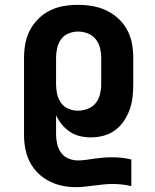

<svg xmlns="http://www.w3.org/2000/svg" viewBox="-20 -558 640 791"><path d="M291 213Q263 213 235 207Q207 201 182 188Q157 175 136.5 155Q116 135 103 109.5Q90 84 84.5 56Q79 28 79 0V-320Q79 -350 84.5 -379Q90 -408 103.5 -434Q117 -460 138.5 -481Q160 -502 186.5 -515Q213 -528 242 -533Q271 -538 301 -538Q331 -538 360.5 -533Q390 -528 417 -515.5Q444 -503 466.5 -482.5Q489 -462 503.5 -435.5Q518 -409 523.5 -379.5Q529 -350 529 -320V-210Q529 -184 526 -157.5Q523 -131 514 -106Q505 -81 490 -59Q475 -37 454 -21.5Q433 -6 407 1Q381 8 355 8Q332 8 310 3Q288 -2 269 -14.5Q250 -27 235.5 -44.5Q221 -62 211 -83V-5Q211 15 215.5 35Q220 55 231.5 71Q243 87 262 95Q281 103 301 103Q318 103 335 100.5Q352 98 369.5 95.5Q387 93 404.5 91.5Q422 90 439 90Q460 90 480.5 92Q501 94 521 99V209Q502 204 482.5 202Q463 200 443 200Q424 200 405 202Q386 204 367 206.5Q348 209 329 211Q310 213 291 213ZM301 -102Q321 -102 341 -109.5Q361 -117 374 -133Q387 -149 392 -169.5Q397 -190 397 -210V-320Q397 -340 392 -360.5Q387 -381 374 -397Q361 -413 341.5 -420.5Q322 -428 301 -428Q281 -428 262 -420Q243 -412 231.5 -396Q220 -380 215.5 -360Q211 -340 211 -320V-210Q211 -190 215.5 -170Q220 -150 231.5 -134Q243 -118 262 -110Q281 -102 301 -102Z"/></svg>

Font: Iosevka Curly XBdEx
Style: Regular
Weight: 800
Width: 7
Monospace: yes
Designer: Belleve Invis
Foundry: Belleve Invis
Version: Version 11.1.0; ttfautohint (v1.8.3)